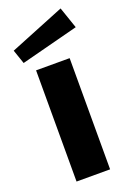

<svg xmlns="http://www.w3.org/2000/svg" viewBox="-155 -807 588 860"><g transform="rotate(-20 138.5 -376.5)"><path d="M252 -753 -10 -647 13 -580 287 -651ZM214 -530H54V0H214Z"/></g></svg>

Font: 18Franklin
Style: Bold
Weight: 700
Designer: Pablo Impallari, Rodrigo Fuenzalida (Modified by Dan O. Williams)
Version: Version 0.025;PS 000.025;hotconv 1.0.88;makeotf.lib2.5.64775